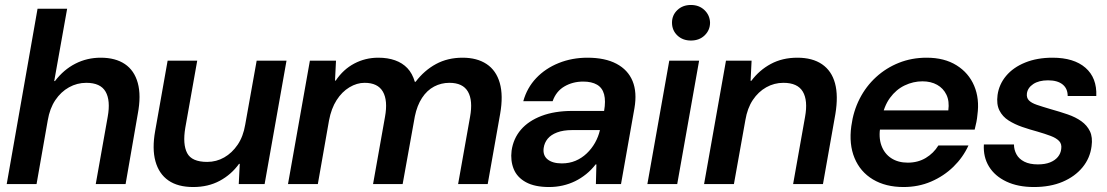

<svg xmlns="http://www.w3.org/2000/svg" viewBox="-20 -740 4453 772"><path d="M7 0 131 -705H250L198 -414H201Q236 -460 283 -484Q330 -508 385 -508Q444 -508 482 -482.5Q520 -457 534 -406.5Q548 -356 534 -282L485 0H365L413 -270Q425 -336 404.5 -371.5Q384 -407 327 -407Q290 -407 257.5 -389Q225 -371 202.5 -337.5Q180 -304 172 -256L127 0Z M757 12Q695 12 657 -14.5Q619 -41 605 -91.5Q591 -142 604 -214L654 -496H773L725 -226Q714 -160 732.5 -124.5Q751 -89 813 -89Q850 -89 881.5 -107Q913 -125 935.5 -158Q958 -191 966 -239L1012 -496H1132L1044 0H940L944 -81H941Q910 -38 863.5 -13Q817 12 757 12Z M1138 0 1226 -496H1331L1327 -416H1330Q1360 -461 1404.5 -484.5Q1449 -508 1501 -508Q1539 -508 1568.5 -497.5Q1598 -487 1618 -466Q1638 -445 1648 -411H1651Q1686 -457 1733 -482.5Q1780 -508 1840 -508Q1898 -508 1936.5 -482.5Q1975 -457 1989.5 -406.5Q2004 -356 1991 -282L1941 0H1822L1870 -270Q1882 -336 1861.5 -371.5Q1841 -407 1787 -407Q1754 -407 1725.5 -392Q1697 -377 1677 -346.5Q1657 -316 1648 -272L1599 0H1480L1528 -270Q1540 -336 1519.5 -371.5Q1499 -407 1446 -407Q1415 -407 1385 -389Q1355 -371 1333.5 -337.5Q1312 -304 1303 -256L1258 0Z M2188 12Q2130 12 2094.5 -7.5Q2059 -27 2045.5 -60.5Q2032 -94 2037 -134Q2044 -183 2074.5 -218.5Q2105 -254 2157.5 -274Q2210 -294 2282 -294H2409Q2416 -334 2409 -360.5Q2402 -387 2380.5 -399.5Q2359 -412 2325 -412Q2283 -412 2249.5 -392.5Q2216 -373 2202 -333H2084Q2099 -387 2136 -426Q2173 -465 2226.5 -486.5Q2280 -508 2342 -508Q2413 -508 2459 -483.5Q2505 -459 2523.5 -414Q2542 -369 2531 -305L2477 0H2376L2378 -79H2375Q2358 -57 2337 -40Q2316 -23 2292.5 -11.5Q2269 0 2242.5 6Q2216 12 2188 12ZM2239 -83Q2269 -83 2294 -93.5Q2319 -104 2339 -123Q2359 -142 2372.5 -166Q2386 -190 2392 -216V-217H2281Q2245 -217 2220 -207.5Q2195 -198 2182 -182Q2169 -166 2166 -145Q2162 -115 2182 -99Q2202 -83 2239 -83Z M2583 0 2671 -496H2791L2703 0ZM2758 -577Q2725 -577 2703.5 -597.5Q2682 -618 2682 -649Q2682 -679 2703.5 -699.5Q2725 -720 2758 -720Q2791 -720 2812.5 -699.5Q2834 -679 2835 -649Q2835 -619 2813.5 -598Q2792 -577 2758 -577Z M2811 0 2899 -496H3002L2998 -415H3001Q3033 -458 3079.5 -483Q3126 -508 3186 -508Q3247 -508 3285.5 -481.5Q3324 -455 3337.5 -405Q3351 -355 3339 -282L3289 0H3169L3217 -270Q3229 -336 3208 -371.5Q3187 -407 3130 -407Q3093 -407 3061 -389Q3029 -371 3007 -338Q2985 -305 2977 -257L2931 0Z M3613 12Q3541 12 3490 -18.5Q3439 -49 3416 -104.5Q3393 -160 3403 -233Q3411 -293 3436.5 -343Q3462 -393 3502.5 -430Q3543 -467 3594.5 -487.5Q3646 -508 3706 -508Q3777 -508 3826 -477.5Q3875 -447 3897 -395Q3919 -343 3910 -278Q3909 -265 3906 -249.5Q3903 -234 3899 -219H3486L3500 -296H3793Q3798 -333 3785.5 -359Q3773 -385 3748 -399Q3723 -413 3689 -413Q3652 -413 3617.5 -396.5Q3583 -380 3558.5 -346.5Q3534 -313 3525 -262L3520 -233Q3512 -188 3524 -155Q3536 -122 3563.5 -104Q3591 -86 3630 -86Q3671 -86 3702.5 -105Q3734 -124 3753 -155H3874Q3852 -107 3813.5 -69.5Q3775 -32 3724 -10Q3673 12 3613 12Z M4137 12Q4073 12 4026.5 -10Q3980 -32 3956.5 -70.5Q3933 -109 3936 -159H4057Q4057 -138 4067 -119.5Q4077 -101 4098.5 -90Q4120 -79 4153 -79Q4182 -79 4202 -87Q4222 -95 4233.5 -109Q4245 -123 4247 -141Q4250 -161 4238.5 -173Q4227 -185 4204.5 -193.5Q4182 -202 4151 -211Q4121 -219 4090.5 -229.5Q4060 -240 4035.5 -255.5Q4011 -271 3998.5 -296Q3986 -321 3991 -358Q3997 -401 4025.5 -435Q4054 -469 4102 -488.5Q4150 -508 4212 -508Q4298 -508 4344.5 -467.5Q4391 -427 4388 -354H4273Q4273 -384 4252.5 -400.5Q4232 -417 4194 -417Q4157 -417 4134.5 -402Q4112 -387 4109 -364Q4107 -347 4117 -336.5Q4127 -326 4149 -318.5Q4171 -311 4205 -301Q4241 -291 4273 -280Q4305 -269 4328 -252.5Q4351 -236 4362.5 -212Q4374 -188 4369 -152Q4363 -104 4332.5 -67Q4302 -30 4252.5 -9Q4203 12 4137 12Z"/></svg>

Font: DM Sans 36pt SemiBold
Style: Italic
Weight: 600
Italic angle: -10°
Designer: Colophon Foundry, Jonny Pinhorn
Foundry: Colophon Foundry
Version: Version 4.004;gftools[0.9.30]